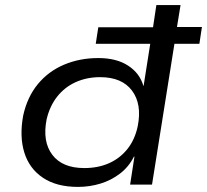

<svg xmlns="http://www.w3.org/2000/svg" viewBox="-20 -725 813 754"><path d="M286 9Q202 9 148.5 -27Q95 -63 75.5 -126Q56 -189 71 -271Q87 -344 128.5 -394.5Q170 -445 231.5 -471Q293 -497 366 -497Q438 -497 483.5 -467Q529 -437 543 -388H544L570 -553H356L366 -618H581L594 -705H689L675 -619H773L763 -553H665L577 0H491L508 -110H506Q486 -70 451.5 -43.5Q417 -17 374.5 -4Q332 9 286 9ZM311 -65Q365 -65 408 -84Q451 -103 480.5 -140Q510 -177 521 -230Q538 -316 498.5 -369Q459 -422 373 -422Q321 -422 277.5 -402.5Q234 -383 204.5 -345.5Q175 -308 163 -256Q146 -169 185.5 -117Q225 -65 311 -65Z"/></svg>

Font: Nunito Sans 7pt SemiExpanded
Style: Italic
Weight: 400
Width: 6
Italic angle: -9°
Designer: Vernon Adams
Foundry: Vernon Adams
Version: Version 3.101;gftools[0.9.27]